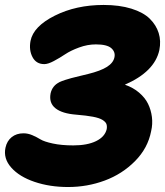

<svg xmlns="http://www.w3.org/2000/svg" viewBox="-26 -771 666 775"><path d="M249 -16.1Q174.8 -16.1 113.5 -36.9Q52.2 -57.6 19.5 -94.5Q-13.2 -131.3 -3.9 -174.8Q2 -202.1 21.2 -217.5Q40.5 -232.9 68.8 -232.9Q86.9 -232.9 104.5 -225.3Q122.1 -217.8 137.2 -208.5Q152.3 -199.2 187.3 -191.7Q222.2 -184.1 270 -184.1Q326.2 -184.1 361.8 -201.4Q397.5 -218.8 404.8 -250Q406.7 -262.7 403.3 -271Q399.9 -279.3 387.5 -287.1Q375 -294.9 349.1 -299.8Q323.2 -304.7 282.2 -308.1Q224.6 -312.5 197.8 -334Q170.9 -355.5 178.2 -394Q185.1 -425.3 214.8 -439.9Q223.1 -443.8 237.5 -448.5Q252 -453.1 262.2 -455.8Q272.5 -458.5 296.9 -464.4Q321.3 -470.2 329.1 -472.2Q380.4 -484.9 406 -501.2Q431.6 -517.6 436 -540Q440.4 -561.5 423.1 -576.7Q405.8 -591.8 360.8 -591.8Q327.1 -591.8 293.2 -579.3Q259.3 -566.9 237.1 -552Q214.8 -537.1 191.4 -524.7Q168 -512.2 152.8 -512.2Q120.1 -512.2 105.2 -540.5Q90.3 -568.8 97.2 -606Q108.9 -664.6 195.1 -707.8Q281.2 -751 392.1 -751Q456.1 -751 504.2 -736.1Q552.2 -721.2 578.4 -695.6Q604.5 -669.9 614.5 -637.7Q624.5 -605.5 617.2 -568.8Q598.1 -481.4 478 -429.2Q511.7 -417.5 535.6 -397Q559.6 -376.5 571.5 -352.1Q583.5 -327.6 587.2 -298.8Q590.8 -270 584 -241.2Q570.8 -172.9 519 -120.6Q467.3 -68.4 396.7 -42.2Q326.2 -16.1 249 -16.1Z"/></svg>

Font: Shantell Sans Bouncy
Style: Italic
Weight: 800
Italic angle: -11.31°
Designer: Stephen Nixon, Anya Danilova, Shantell Martin
Foundry: Arrow Type
Version: Version 1.006;[9816181b4]